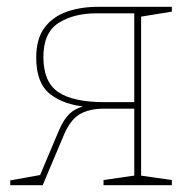

<svg xmlns="http://www.w3.org/2000/svg" viewBox="-20 -542 568 562"><path d="M10 0V-14L105 -31L95 -24L152 -159Q167 -195 187 -212Q207 -229 237 -233V-229Q169 -234 127.5 -266Q86 -298 86 -373Q86 -428 110 -460.5Q134 -493 175 -507.5Q216 -522 266 -522H483V-508L385 -492L393 -499V-21L386 -29L483 -15V0H283V-15L380 -29L373 -21V-230L379 -224H285Q242 -224 214 -208Q186 -192 167 -147L105 0ZM373 -237V-512L382 -503H263Q195 -503 151 -474.5Q107 -446 107 -375Q107 -302 150.5 -272.5Q194 -243 286 -243H379Z"/></svg>

Font: Bitter Thin
Style: Regular
Weight: 100
Designer: Sol Matas, and Bitter project Authors
Foundry: Sol Matas
Version: Version 2.002